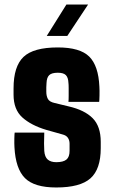

<svg xmlns="http://www.w3.org/2000/svg" viewBox="-20 -820 506 850"><path d="M229 10Q132 10 90.5 -31.5Q49 -73 44 -168Q43 -185 43.5 -206.5Q44 -228 45 -233H176Q174 -177 176 -152Q178 -125 191.5 -113.5Q205 -102 229 -102Q260 -102 274 -113.5Q288 -125 288 -152V-184Q288 -199 280.5 -210Q273 -221 256 -225L185 -245Q118 -265 79 -300Q40 -335 40 -401V-429Q40 -526 84 -568Q128 -610 236 -610Q334 -610 375 -569.5Q416 -529 420 -436Q421 -420 420.5 -397Q420 -374 419 -369H283Q284 -378 284 -395.5Q284 -413 284 -429.5Q284 -446 283 -453Q282 -477 271.5 -487.5Q261 -498 236 -498Q209 -498 198 -487.5Q187 -477 186 -453Q185 -442 185 -433.5Q185 -425 185 -414Q185 -395 192 -382Q199 -369 222 -364L284 -349Q354 -333 390 -297Q426 -261 426 -192V-164Q426 -71 380.5 -30.5Q335 10 229 10ZM187 -661 274 -800H370L278 -661Z"/></svg>

Font: Big Shoulders Display Black
Style: Regular
Weight: 900
Designer: Patric King
Foundry: XO Type Co
Version: Version 1.000; ttfautohint (v1.8.2)